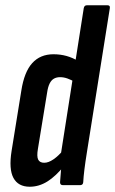

<svg xmlns="http://www.w3.org/2000/svg" viewBox="-20 -703 437 729"><path d="M93 6Q49 6 31 -27.5Q13 -61 24 -130L61 -359Q72 -430 102.5 -463.5Q133 -497 183 -497Q209 -497 232.5 -490.5Q256 -484 279 -470L266 -391Q250 -400 236 -405Q222 -410 208 -410Q195 -410 185 -404.5Q175 -399 168.5 -386Q162 -373 159 -352L124 -138Q119 -109 125 -97Q131 -85 148 -85Q164 -85 183 -98Q202 -111 220 -133L225 -75Q192 -34 160 -14Q128 6 93 6ZM219 0Q208 0 208 -11Q209 -30 211.5 -55.5Q214 -81 216 -98L211 -117L298 -672Q300 -683 310 -683H388Q399 -683 397 -672L310 -125Q304 -88 300.5 -59.5Q297 -31 296 -11Q295 0 284 0Z"/></svg>

Font: Sofia Sans Extra Condensed
Style: Bold Italic
Weight: 700
Italic angle: -9°
Designer: Botio Nikoltchev, Ani Petrova
Foundry: lettersoup
Version: Version 4.101